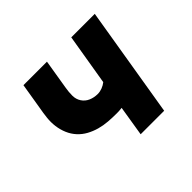

<svg xmlns="http://www.w3.org/2000/svg" viewBox="-124 -684 849 849"><g transform="rotate(-45 300.0 -260.0)"><path d="M320 0 343 -142Q335 -141 327 -140.5Q319 -140 312 -140Q285 -140 258 -142Q231 -144 206 -151Q181 -158 159 -170Q137 -182 120 -200.5Q103 -219 93 -242.5Q83 -266 79.5 -292Q76 -318 79 -345Q82 -372 87 -399L107 -520H254L231 -380Q227 -357 227 -334.5Q227 -312 238.5 -294.5Q250 -277 269.5 -268.5Q289 -260 312 -260Q326 -260 340.5 -265.5Q355 -271 366 -280L406 -520H553L467 0Z"/></g></svg>

Font: Iosevka Heavy Extended
Style: Italic
Weight: 900
Width: 7
Italic angle: -9°
Monospace: yes
Designer: Belleve Invis
Foundry: Belleve Invis
Version: Version 32.5.0; ttfautohint (v1.8.4)